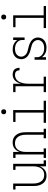

<svg xmlns="http://www.w3.org/2000/svg" viewBox="1122 -1870 757 3040"><g transform="rotate(-90 1500.0 -350.5)"><path d="M237 8Q212 8 187.5 1.5Q163 -5 143.5 -20.5Q124 -36 110 -57Q96 -78 88 -101.5Q80 -125 77 -150Q74 -175 74 -200V-483H19V-520H114V-200Q114 -179 116.5 -158.5Q119 -138 126 -118.5Q133 -99 144.5 -81.5Q156 -64 172.5 -51.5Q189 -39 209 -34Q229 -29 250 -29Q271 -29 291 -34Q311 -39 327.5 -51.5Q344 -64 355.5 -81.5Q367 -99 374 -118.5Q381 -138 383.5 -158.5Q386 -179 386 -200V-483H330V-520H426V-37H481V0H386V-101Q378 -78 364 -57Q350 -36 330.5 -20.5Q311 -5 286.5 1.5Q262 8 237 8Z M519 0V-37H574V-483H519V-520H614V-419Q622 -442 636 -463Q650 -484 669.5 -499.5Q689 -515 713.5 -521.5Q738 -528 763 -528Q788 -528 812.5 -521.5Q837 -515 856.5 -499.5Q876 -484 890 -463Q904 -442 912 -418.5Q920 -395 923 -370Q926 -345 926 -320V-37H981V0H830V-37H886V-320Q886 -341 883.5 -361.5Q881 -382 874 -401.5Q867 -421 855.5 -438.5Q844 -456 827.5 -468.5Q811 -481 791 -486Q771 -491 750 -491Q729 -491 709 -486Q689 -481 672.5 -468.5Q656 -456 644.5 -438.5Q633 -421 626 -401.5Q619 -382 616.5 -361.5Q614 -341 614 -320V-37H670V0Z M1075 0V-37H1237V-483H1089V-520H1277V-37H1425V0ZM1250 -631Q1242 -631 1234.5 -633Q1227 -635 1221 -641Q1215 -647 1213 -654.5Q1211 -662 1211 -670Q1211 -678 1213 -685.5Q1215 -693 1221 -699Q1227 -705 1234.5 -707Q1242 -709 1250 -709Q1258 -709 1265.5 -707Q1273 -705 1279 -699Q1285 -693 1287 -685.5Q1289 -678 1289 -670Q1289 -662 1287 -654.5Q1285 -647 1279 -641Q1273 -635 1265.5 -633Q1258 -631 1250 -631Z M1561 0V-37H1654V-483H1561V-520H1694V-397Q1701 -422 1713 -446Q1725 -470 1743 -489Q1761 -508 1786 -518Q1811 -528 1837 -528Q1859 -528 1881 -522Q1903 -516 1918.5 -500.5Q1934 -485 1940 -463Q1946 -441 1946 -419H1906Q1906 -434 1902 -448Q1898 -462 1887.5 -472.5Q1877 -483 1863 -487Q1849 -491 1834 -491Q1810 -491 1787 -482Q1764 -473 1747.5 -456Q1731 -439 1720.5 -417Q1710 -395 1704 -371.5Q1698 -348 1696 -324Q1694 -300 1694 -276V-37H1806V0Z M2265 8Q2243 8 2221.5 4Q2200 0 2180 -9Q2160 -18 2143 -32.5Q2126 -47 2114 -65V0H2074V-181H2114V-136Q2114 -120 2120.5 -104.5Q2127 -89 2137.5 -76.5Q2148 -64 2161.5 -54.5Q2175 -45 2190.5 -39Q2206 -33 2222.5 -31Q2239 -29 2255 -29Q2278 -29 2301 -34Q2324 -39 2343 -51.5Q2362 -64 2374 -84.5Q2386 -105 2386 -128Q2386 -150 2375 -170Q2364 -190 2346.5 -203.5Q2329 -217 2308 -224Q2287 -231 2265.5 -236Q2244 -241 2223 -246.5Q2202 -252 2181.5 -260.5Q2161 -269 2143 -281.5Q2125 -294 2111 -311Q2097 -328 2089.5 -349Q2082 -370 2082 -392Q2082 -421 2094 -448.5Q2106 -476 2128.5 -494Q2151 -512 2179 -520Q2207 -528 2236 -528Q2258 -528 2279.5 -524Q2301 -520 2320.5 -510.5Q2340 -501 2357 -487Q2374 -473 2386 -455V-520H2426V-339H2386V-384Q2386 -408 2372.5 -430Q2359 -452 2338.5 -465.5Q2318 -479 2294 -485Q2270 -491 2246 -491Q2224 -491 2202 -486Q2180 -481 2161.5 -468Q2143 -455 2132.5 -434.5Q2122 -414 2122 -392Q2122 -370 2133 -350Q2144 -330 2161 -316.5Q2178 -303 2199 -296Q2220 -289 2241.5 -284Q2263 -279 2284.5 -273.5Q2306 -268 2326 -259.5Q2346 -251 2364.5 -238.5Q2383 -226 2397 -209Q2411 -192 2418.5 -171Q2426 -150 2426 -128Q2426 -108 2420 -89Q2414 -70 2403 -53.5Q2392 -37 2376 -25Q2360 -13 2342 -5.5Q2324 2 2304.5 5Q2285 8 2265 8Z M2575 0V-37H2737V-483H2589V-520H2777V-37H2925V0ZM2750 -631Q2742 -631 2734.5 -633Q2727 -635 2721 -641Q2715 -647 2713 -654.5Q2711 -662 2711 -670Q2711 -678 2713 -685.5Q2715 -693 2721 -699Q2727 -705 2734.5 -707Q2742 -709 2750 -709Q2758 -709 2765.5 -707Q2773 -705 2779 -699Q2785 -693 2787 -685.5Q2789 -678 2789 -670Q2789 -662 2787 -654.5Q2785 -647 2779 -641Q2773 -635 2765.5 -633Q2758 -631 2750 -631Z"/></g></svg>

Font: Iosevka Curly Slab Extralight
Style: Regular
Weight: 200
Monospace: yes
Designer: Belleve Invis
Foundry: Belleve Invis
Version: Version 22.1.2; ttfautohint (v1.8.4)